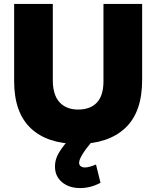

<svg xmlns="http://www.w3.org/2000/svg" viewBox="-20 -720 798 978"><path d="M376 13Q531 13 617.5 -67.5Q704 -148 704 -312V-700H507V-306Q507 -233 473.5 -197.5Q440 -162 378 -162Q317 -162 283 -199.5Q249 -237 249 -311V-700H52V-307Q52 -147 136.5 -67Q221 13 376 13ZM413 133Q400 133 391.5 127Q383 121 383 109Q383 79 449 0H323Q294 33 277 63.5Q260 94 260 128Q260 178 296 208Q332 238 388 238Q442 238 492 211L469 118Q433 133 413 133Z"/></svg>

Font: Geom Black
Style: Bold
Weight: 900
Version: Version 1.102